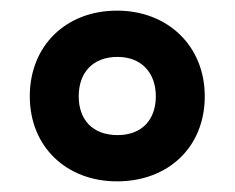

<svg xmlns="http://www.w3.org/2000/svg" viewBox="-20 -744 441 361"><path d="M200 -403C296 -403 365 -467 365 -563C365 -657 296 -724 200 -724C104 -724 36 -658 36 -563C36 -468 105 -403 200 -403ZM201 -490C154 -490 128 -519 128 -563C128 -607 154 -637 201 -637C246 -637 273 -607 273 -563C273 -519 247 -490 201 -490Z"/></svg>

Font: Noto Sans Thai Looped SemiCondensed
Style: Bold
Weight: 700
Width: 4
Designer: Sasikarn Vongin, Ben Mitchell
Foundry: The Fontpad Ltd
Version: Version 1.001